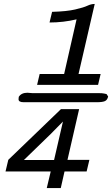

<svg xmlns="http://www.w3.org/2000/svg" viewBox="-20 -786 568 973"><path d="M75 -294V-295Q88 -316 119 -316Q122 -316 131 -315Q140 -314 145 -314H482Q498 -314 507.5 -312Q517 -310 519 -309.5Q521 -309 524 -303L528 -297Q524 -279 511.5 -273.5Q499 -268 471 -268H100Q74 -268 74 -283Q74 -285 74.5 -289Q75 -293 75 -294ZM22 24 289 -233H381L322 24H433L419 83H307L288 167H217L237 83H8ZM231 -672 244 -726Q318 -728 361 -738Q404 -748 423 -757Q442 -766 460 -766L378 -411H490L477 -356H168L181 -411H305L368 -688Q301 -672 231 -672ZM101 25H254L299 -170L237 -107Z"/></svg>

Font: Coval
Style: ExtraLight Italic
Weight: 200
Foundry: Context Ltd
Version: Version 001.000